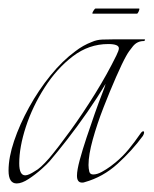

<svg xmlns="http://www.w3.org/2000/svg" viewBox="-24 -417 359 449"><path d="M15 12Q-4 12 -4 -18Q-4 -49 9 -87.5Q22 -126 44 -166Q66 -206 94 -240.5Q122 -275 152 -297Q170 -311 191 -319Q202 -324 215.5 -324.5Q229 -325 242 -325H313Q316 -325 315 -323Q314 -321 312 -321Q297 -321 287 -309Q277 -297 271 -286Q262 -270 247.5 -237Q233 -204 218 -165.5Q203 -127 193 -91Q183 -55 183 -31Q183 -23 185 -15Q187 -9 194 -9Q203 -9 214 -15Q225 -21 234.5 -28Q244 -35 246 -37Q263 -51 277 -68Q291 -85 304 -104Q308 -110 311 -110Q313 -110 313 -107Q313 -104 310 -99Q285 -65 251 -34Q217 -3 174 9Q172 10 168 10Q156 10 156 -6Q156 -19 162.5 -43Q169 -67 178.5 -95.5Q188 -124 197.5 -151Q207 -178 214.5 -197Q222 -216 223 -221Q204 -189 180 -154.5Q156 -120 133 -90.5Q110 -61 92 -40Q87 -34 73 -21.5Q59 -9 43 1.5Q27 12 15 12ZM35 -7Q43 -7 58 -17Q70 -23 91 -47Q112 -72 141 -112Q170 -152 198.5 -198Q227 -244 248 -287Q254 -299 254 -304Q254 -314 229 -314Q184 -314 146.5 -285.5Q109 -257 80.5 -212.5Q52 -168 36.5 -120.5Q21 -73 21 -35Q21 -7 35 -7ZM193 -385Q192 -385 192 -386Q192 -388 195 -392.5Q198 -397 199 -397H301Q302 -397 302 -396Q302 -394 300 -389.5Q298 -385 296 -385Z"/></svg>

Font: Explora
Style: Regular
Weight: 400
Designer: Robert E. Leuschke
Foundry: Robert E. Leuschke
Version: Version 1.010